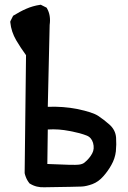

<svg xmlns="http://www.w3.org/2000/svg" viewBox="-20 -788 540 810"><path d="M168.5 2Q133.8 3.9 106.4 -13.2L104.5 -14.2L103.5 -15.6Q101.1 -18.6 98.9 -22Q96.7 -25.4 94.7 -28.8Q92.8 -32.2 91.3 -35.6Q89.8 -39.1 88.4 -42.7Q86.9 -46.4 85.9 -50Q85 -53.7 84 -57.6V-58.6V-59.6L89.8 -555.2Q67.4 -585.9 48.3 -618.2Q38.1 -635.7 31.7 -654.8Q25.4 -673.8 23.4 -694.3V-697.3L24.4 -699.7L34.2 -719.2L35.6 -721.7L38.1 -723.1Q50.8 -731 64 -738Q77.1 -745.1 90.8 -751Q118.7 -763.2 148.9 -767.6L151.9 -768.1L154.8 -766.6L174.3 -756.8L176.8 -755.4L178.2 -752.9Q195.3 -723.1 189.5 -682.6L181.6 -337.4Q247.1 -339.8 305.7 -328.1Q370.1 -314.9 394 -299.3Q405.8 -291.5 417.5 -282.5Q429.2 -273.4 440.9 -263.2Q467.3 -240.2 469.7 -207.5Q471.7 -178.7 468.8 -149.4Q465.3 -119.1 449.7 -91.8Q442.4 -78.6 433.8 -66.7Q425.3 -54.7 415.5 -43.9Q395.5 -21 369.6 -11.2Q357.4 -6.8 346.2 -4.2Q335 -1.5 324.7 -1Q306.2 0 168.5 2ZM336.4 -102.1Q347.7 -111.3 355.7 -121.1Q363.8 -130.9 369.1 -141.1Q379.4 -160.2 372.6 -185.1Q365.7 -208.5 345.2 -216.3Q338.9 -218.8 331.5 -221.2Q324.2 -223.6 315.2 -226.1Q306.2 -228.5 295.4 -230.7Q284.7 -232.9 272.9 -235.4Q251.5 -239.7 228.5 -241.5Q205.6 -243.2 181.6 -241.7L179.7 -96.2Q295.4 -90.8 312 -93.3Q328.1 -95.2 336.4 -102.1Z"/></svg>

Font: NaikaiFont
Style: Bold
Weight: 700
Version: Version 1.89